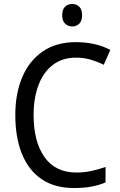

<svg xmlns="http://www.w3.org/2000/svg" viewBox="-20 -936 604 966"><path d="M362 -646Q294 -646 246 -609.5Q198 -573 173.5 -507.5Q149 -442 149 -357Q149 -223 204 -145.5Q259 -68 364 -68Q404 -68 440.5 -76Q477 -84 511 -96V-18Q477 -4 439.5 3Q402 10 352 10Q255 10 189.5 -34.5Q124 -79 90.5 -161.5Q57 -244 57 -358Q57 -464 91.5 -546.5Q126 -629 194 -676.5Q262 -724 362 -724Q460 -724 535 -685L502 -610Q472 -625 437.5 -635.5Q403 -646 362 -646ZM344 -916Q365 -916 379 -902Q393 -888 393 -859Q393 -831 379 -817Q365 -803 344 -803Q322 -803 307.5 -817Q293 -831 293 -859Q293 -888 307 -902Q321 -916 344 -916Z"/></svg>

Font: Noto Sans Ethiopic SemCond
Style: Regular
Weight: 400
Width: 4
Designer: Monotype Design Team
Foundry: Monotype Imaging Inc.
Version: Version 2.102; ttfautohint (v1.8.4.7-5d5b)